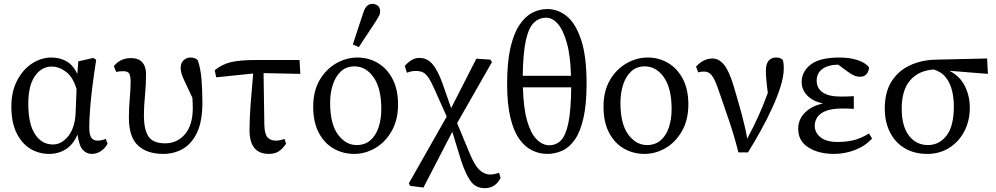

<svg xmlns="http://www.w3.org/2000/svg" viewBox="-20 -787 5175 998"><path d="M127 -249Q127 -143 162 -89.5Q197 -36 255 -36Q300 -36 334.5 -79Q369 -122 373 -198L378 -324Q359 -387 323 -414Q287 -441 248 -441Q196 -441 161.5 -391.5Q127 -342 127 -249ZM236 13Q181 13 136.5 -14.5Q92 -42 65.5 -97Q39 -152 39 -232Q39 -312 69.5 -369.5Q100 -427 147.5 -457.5Q195 -488 247 -488Q291 -488 325.5 -468.5Q360 -449 382 -403L387 -468L465 -486L480 -476Q470 -413 461.5 -347.5Q453 -282 448.5 -224Q444 -166 444 -127Q444 -87 454.5 -71.5Q465 -56 488 -56Q498 -56 509 -58.5Q520 -61 530 -65L539 -40Q527 -17 505 -2Q483 13 457 13Q430 13 410.5 -8Q391 -29 383 -88Q361 -36 322.5 -11.5Q284 13 236 13Z M829 13Q744 13 697 -31Q650 -75 650 -175Q650 -223 654.5 -275Q659 -327 659 -361Q659 -389 652.5 -403Q646 -417 620 -417Q611 -417 601.5 -416Q592 -415 584 -413L572 -443Q586 -462 608.5 -473.5Q631 -485 660 -485Q692 -485 709 -472.5Q726 -460 732.5 -441.5Q739 -423 739 -403Q739 -343 733.5 -289Q728 -235 728 -186Q728 -114 751.5 -78Q775 -42 839 -42Q901 -42 941.5 -89.5Q982 -137 982 -225Q982 -237 981.5 -250Q981 -263 980 -279Q956 -330 942.5 -358.5Q929 -387 924 -403Q919 -419 919 -433Q919 -459 934 -473.5Q949 -488 971 -488Q994 -488 1008 -474Q1023 -431 1027.5 -373.5Q1032 -316 1032 -253Q1032 -156 1004 -97.5Q976 -39 930 -13Q884 13 829 13Z M1104 -385 1096 -422Q1136 -454 1182.5 -464.5Q1229 -475 1308 -475H1537L1541 -403L1350 -407L1354 -140Q1355 -90 1370.5 -73Q1386 -56 1415 -56Q1425 -56 1437 -58.5Q1449 -61 1459 -65L1467 -40Q1449 -13 1428.5 0Q1408 13 1378 13Q1277 13 1277 -110Q1277 -172 1283 -250Q1289 -328 1296 -405Z M1821 13Q1763 13 1714.5 -14.5Q1666 -42 1637 -97Q1608 -152 1608 -232Q1608 -313 1641 -370Q1674 -427 1727 -457.5Q1780 -488 1838 -488Q1896 -488 1944 -459.5Q1992 -431 2020.5 -376.5Q2049 -322 2049 -244Q2049 -164 2016 -106Q1983 -48 1931 -17.5Q1879 13 1821 13ZM1834 -33Q1877 -33 1905.5 -58Q1934 -83 1948 -125.5Q1962 -168 1962 -220Q1962 -328 1922 -385Q1882 -442 1823 -442Q1780 -442 1752 -416Q1724 -390 1710 -347Q1696 -304 1696 -252Q1696 -143 1736.5 -88Q1777 -33 1834 -33ZM1814 -556 1870 -726Q1878 -749 1890 -758Q1902 -767 1915 -767Q1933 -767 1944.5 -756.5Q1956 -746 1956 -729Q1956 -716 1951 -706Q1946 -696 1934 -677L1845 -542Z M2112 179 2105 166 2302 -181 2239 -322Q2221 -363 2207 -383.5Q2193 -404 2178.5 -411Q2164 -418 2142 -418Q2129 -418 2118.5 -416Q2108 -414 2095 -409L2084 -444Q2099 -462 2118 -474Q2137 -486 2159 -486Q2200 -486 2227 -455Q2254 -424 2278 -359L2325 -225L2456 -482L2529 -477L2537 -464L2356 -147L2420 7Q2446 71 2471.5 95.5Q2497 120 2528 120Q2541 120 2552 117.5Q2563 115 2574 111L2582 138Q2555 191 2500 191Q2451 191 2424.5 152Q2398 113 2376 45L2331 -102L2181 188Z M2824 13Q2784 13 2746.5 -5Q2709 -23 2679.5 -64Q2650 -105 2633 -175.5Q2616 -246 2616 -351Q2616 -461 2632.5 -535.5Q2649 -610 2678.5 -655Q2708 -700 2745.5 -720Q2783 -740 2825 -740Q2881 -740 2927 -702Q2973 -664 3001 -579Q3029 -494 3029 -353Q3029 -244 3012.5 -172.5Q2996 -101 2967.5 -60.5Q2939 -20 2902 -3.5Q2865 13 2824 13ZM2820 -695Q2782 -695 2755 -669Q2728 -643 2713.5 -577.5Q2699 -512 2697 -393H2948Q2945 -499 2926 -565.5Q2907 -632 2879 -663.5Q2851 -695 2820 -695ZM2835 -32Q2871 -32 2896 -57.5Q2921 -83 2934.5 -148.5Q2948 -214 2949 -333H2698Q2701 -225 2720 -159Q2739 -93 2769.5 -62.5Q2800 -32 2835 -32Z M3330 13Q3272 13 3223.5 -14.5Q3175 -42 3146 -97Q3117 -152 3117 -232Q3117 -313 3150 -370Q3183 -427 3236 -457.5Q3289 -488 3347 -488Q3405 -488 3453 -459.5Q3501 -431 3529.5 -376.5Q3558 -322 3558 -244Q3558 -164 3525 -106Q3492 -48 3440 -17.5Q3388 13 3330 13ZM3343 -33Q3386 -33 3414.5 -58Q3443 -83 3457 -125.5Q3471 -168 3471 -220Q3471 -328 3431 -385Q3391 -442 3332 -442Q3289 -442 3261 -416Q3233 -390 3219 -347Q3205 -304 3205 -252Q3205 -143 3245.5 -88Q3286 -33 3343 -33Z M3818 5Q3796 -84 3768 -164.5Q3740 -245 3711 -330Q3695 -376 3679.5 -395.5Q3664 -415 3641 -415Q3631 -415 3623.5 -414Q3616 -413 3609 -411L3598 -441Q3637 -483 3683 -483Q3717 -483 3743.5 -450.5Q3770 -418 3793 -341Q3817 -261 3835.5 -193Q3854 -125 3864 -66Q3899 -132 3923.5 -186.5Q3948 -241 3971 -304Q3965 -350 3963 -376Q3961 -402 3961 -420Q3961 -454 3975 -471Q3989 -488 4013 -488Q4028 -488 4035.5 -484.5Q4043 -481 4049 -476Q4051 -468 4052.5 -458.5Q4054 -449 4054 -432Q4054 -391 4037.5 -338Q4021 -285 3994 -226Q3967 -167 3934 -107.5Q3901 -48 3868 5Z M4315 13Q4235 13 4182 -20.5Q4129 -54 4129 -117Q4129 -167 4164.5 -202Q4200 -237 4258 -249Q4204 -261 4175.5 -291Q4147 -321 4147 -360Q4147 -415 4194 -451.5Q4241 -488 4344 -488Q4397 -488 4438 -474.5Q4479 -461 4497 -437Q4497 -418 4485 -403Q4473 -388 4450 -388Q4434 -388 4417.5 -395.5Q4401 -403 4376 -422L4337 -451Q4283 -450 4254 -428Q4225 -406 4225 -368Q4225 -329 4256 -307Q4287 -285 4351 -285Q4366 -285 4381 -285.5Q4396 -286 4418 -287V-221Q4393 -223 4382 -223Q4371 -223 4360 -223Q4303 -223 4271.5 -210Q4240 -197 4227.5 -176.5Q4215 -156 4215 -134Q4215 -97 4245.5 -73Q4276 -49 4335 -49Q4372 -49 4411.5 -57Q4451 -65 4497 -93L4513 -67Q4476 -27 4423.5 -7Q4371 13 4315 13Z M4800 13Q4733 13 4683.5 -16Q4634 -45 4606.5 -98.5Q4579 -152 4579 -223Q4579 -308 4614 -363.5Q4649 -419 4710 -447.5Q4771 -476 4847 -477L5111 -483L5115 -403L4915 -419Q4970 -391 4995.5 -339Q5021 -287 5021 -228Q5021 -159 4992.5 -104.5Q4964 -50 4914 -18.5Q4864 13 4800 13ZM4667 -223Q4667 -130 4705 -81.5Q4743 -33 4803 -33Q4862 -33 4900 -82Q4938 -131 4938 -235Q4938 -276 4929 -314.5Q4920 -353 4897.5 -383Q4875 -413 4833 -426Q4754 -420 4710.5 -369Q4667 -318 4667 -223Z"/></svg>

Font: Source Serif 4
Style: Regular
Weight: 400
Designer: Frank Grießhammer
Foundry: Adobe
Version: Version 4.005;hotconv 1.1.0;makeotfexe 2.6.0